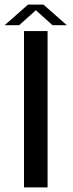

<svg xmlns="http://www.w3.org/2000/svg" viewBox="-33 -809 315 829"><path d="M70.6 0H172.4V-675H70.6ZM-12.8 -700.3H49.8L121.9 -764.8L193.5 -700.3H255.6L154.7 -789H87.8Z"/></svg>

Font: Anybody Thin
Style: Regular
Weight: 100
Designer: Tyler Finck
Foundry: Etcetera Type Company
Version: Version 1.114;gftools[0.9.25]